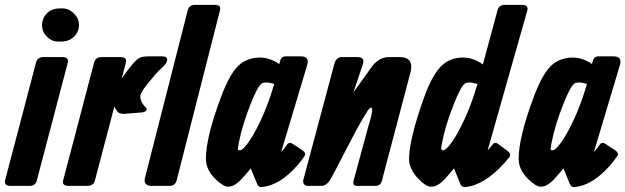

<svg xmlns="http://www.w3.org/2000/svg" viewBox="-31 -761 2560 786"><path d="M146 -527.3H225.1Q251 -526.9 246.6 -504.9L119.6 -21.5Q113.8 -0.5 90.3 0H11.2Q-14.6 -0.5 -10.3 -22.5L116.7 -505.9Q122.6 -526.9 146 -527.3ZM141.1 -658.2Q141.1 -679.7 153.3 -697.3Q174.3 -726.6 213.4 -726.6H227.1Q247.6 -726.6 266.6 -710.4Q292.5 -688 292.5 -658.2Q292.5 -636.7 279.3 -619.1Q257.8 -590.8 218.3 -590.8H205.6Q184.6 -590.8 166.5 -606Q141.1 -627 141.1 -658.2Z M437 -324.2 357.4 -21.5Q351.6 -0.5 328.1 0H249Q221.7 -1 227.5 -22.5L354.5 -505.9Q360.4 -526.9 383.8 -527.3H462.9Q490.2 -526.4 484.4 -504.9L466.8 -439Q487.3 -468.8 505.9 -491.2Q522.9 -512.7 537.1 -522.5Q548.3 -530.3 578.1 -530.3H631.8Q644.5 -530.3 650.4 -525.1Q656.2 -520 651.6 -508.3Q647 -496.6 628.9 -480.5Q626.5 -478 623 -475.1Q605 -458 568.4 -412.1Q543.5 -379.9 543 -367.2Q543.5 -342.3 567.4 -319.3Q570.8 -315.9 569.3 -311Q564.9 -301.8 548.8 -300.8L479.5 -294.9Q462.9 -293.9 453.1 -300.8Q447.8 -304.7 437 -324.2Z M767.1 -741.2H848.1Q875.5 -740.7 869.6 -718.8L691.9 -21.5Q685.5 0 662.6 0H587.4Q576.7 0 569.8 -4.9Q557.6 -14.2 562 -31.2L737.8 -719.7Q743.7 -740.7 767.1 -741.2Z M997.1 -67.4H997.6L995.6 -71.8L986.3 -60.5Q968.8 -39.6 956.1 -25.9Q927.7 2.9 905.3 2.9H898.4Q881.8 2 849.6 -29.3Q812 -66.4 812 -111.3Q812 -198.2 872.6 -360.8Q912.1 -468.3 954.1 -500Q987.3 -524.9 1032.2 -525.4Q1074.2 -525.4 1112.3 -498.5L1114.3 -506.8Q1117.2 -518.6 1120.6 -522.5Q1127.9 -530.3 1137.7 -530.3H1200.2Q1234.9 -530.3 1227.5 -498L1120.1 -139.2Q1133.8 -152.8 1141.6 -166Q1151.4 -181.6 1166 -172.9L1209 -144.5Q1223.1 -133.8 1215.8 -122.1Q1202.6 -103 1188 -85.9Q1114.7 -1.5 1040 4.9Q1028.8 5.9 1022.5 -5.9ZM1091.8 -417Q1089.8 -417.5 1087.9 -418.5Q1069.8 -423.8 1057.6 -423.3Q1046.4 -423.3 1040 -418.9Q1022.9 -405.8 995.6 -336.9Q960.4 -248.5 946.3 -174.8Q943.4 -158.2 942.9 -152.8Q942.9 -145.5 948.7 -145.5Q952.1 -145.5 955.1 -146.5Q973.1 -154.8 1002.9 -204.1Q1054.7 -293.5 1086.9 -402.3Z M1416 -383.3 1487.3 -482.4Q1490.7 -487.3 1496.1 -494.1Q1524.4 -527.3 1560.5 -527.3H1608.4Q1616.7 -527.3 1624.5 -525.4Q1662.6 -515.1 1649.4 -464.8L1532.2 -20.5Q1526.9 -0.5 1505.9 0H1430.2Q1421.9 0 1418 -4.4Q1413.1 -9.8 1417 -23.4L1477.5 -246.1Q1477.5 -246.6 1482.4 -262.2Q1499.5 -320.3 1488.3 -320.3Q1483.4 -320.3 1476.6 -311.5Q1476.1 -311 1456.1 -278.3Q1430.7 -236.3 1384.8 -146.5Q1328.1 -35.2 1316.4 -18.6Q1302.2 -0.5 1286.1 0H1226.6Q1222.7 0 1218.8 -2.4Q1207 -9.3 1210.9 -25.4L1337.9 -500Q1345.2 -526.4 1367.2 -527.3H1429.7Q1439.5 -527.3 1445.8 -525.4Q1461.9 -520 1454.1 -497.1Z M2127.9 -718.8Q2127.9 -718.8 1965.3 -145.5Q1975.6 -155.8 1983.4 -167Q1994.1 -182.1 2007.8 -171.9L2048.8 -141.6Q2062.5 -130.4 2054.7 -118.2Q2044.4 -105.5 2033.2 -92.8Q1950.2 -1.5 1872.1 4.9Q1860.8 5.9 1854.5 -5.9L1851.6 -12.7L1846.2 -26.4L1829.1 -67.4H1829.6L1827.6 -71.8L1818.4 -60.5Q1800.8 -39.6 1788.1 -25.9Q1759.8 2.9 1737.3 2.9H1731.9Q1712.4 2.9 1681.6 -29.3Q1643.6 -68.8 1643.6 -109.9Q1643.6 -189.5 1704.6 -360.8Q1742.2 -466.3 1786.1 -500Q1819.3 -525.4 1864.3 -525.4Q1907.2 -525.4 1945.8 -497.1L2005.9 -719.7Q2011.2 -740.2 2035.2 -741.2H2106.4Q2132.3 -741.2 2127.9 -718.8ZM1923.8 -417Q1904.8 -423.3 1890.6 -423.3Q1879.4 -423.3 1872.1 -418.9Q1855.5 -406.7 1827.6 -336.9Q1791 -244.6 1778.3 -174.8Q1775.4 -158.7 1775.4 -153.8Q1775.4 -145.5 1782.2 -145.5Q1785.2 -145.5 1787.1 -146.5Q1805.2 -154.8 1835 -204.1Q1886.7 -293.5 1918.9 -402.3Z M2277.3 -67.4H2277.8L2275.9 -71.8L2266.6 -60.5Q2249 -39.6 2236.3 -25.9Q2208 2.9 2185.5 2.9H2178.7Q2162.1 2 2129.9 -29.3Q2092.3 -66.4 2092.3 -111.3Q2092.3 -198.2 2152.8 -360.8Q2192.4 -468.3 2234.4 -500Q2267.6 -524.9 2312.5 -525.4Q2354.5 -525.4 2392.6 -498.5L2394.5 -506.8Q2397.5 -518.6 2400.9 -522.5Q2408.2 -530.3 2418 -530.3H2480.5Q2515.1 -530.3 2507.8 -498L2400.4 -139.2Q2414.1 -152.8 2421.9 -166Q2431.6 -181.6 2446.3 -172.9L2489.3 -144.5Q2503.4 -133.8 2496.1 -122.1Q2482.9 -103 2468.3 -85.9Q2395 -1.5 2320.3 4.9Q2309.1 5.9 2302.7 -5.9ZM2372.1 -417Q2370.1 -417.5 2368.2 -418.5Q2350.1 -423.8 2337.9 -423.3Q2326.7 -423.3 2320.3 -418.9Q2303.2 -405.8 2275.9 -336.9Q2240.7 -248.5 2226.6 -174.8Q2223.6 -158.2 2223.1 -152.8Q2223.1 -145.5 2229 -145.5Q2232.4 -145.5 2235.4 -146.5Q2253.4 -154.8 2283.2 -204.1Q2335 -293.5 2367.2 -402.3Z"/></svg>

Font: Allan
Style: Bold
Weight: 700
Version: Version 1.005